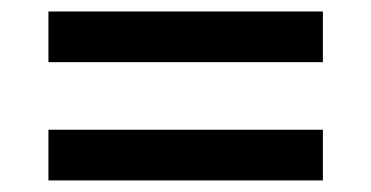

<svg xmlns="http://www.w3.org/2000/svg" viewBox="-20 -474 644 333"><path d="M540 -454.1V-366.2H64V-454.1ZM540 -249V-161.1H64V-249Z"/></svg>

Font: Work Sans Medium
Style: Regular
Weight: 500
Designer: Wei Huang
Foundry: Wei Huang
Version: Version 2.012